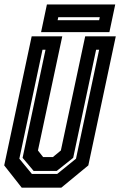

<svg xmlns="http://www.w3.org/2000/svg" viewBox="-22 -868 556 888"><path d="M78.5 0 -2.5 -103 124.5 -700H266L153.5 -172L177.5 -141.5H222.5L259.5 -172L372 -700H513.5L386.5 -103L261.5 0ZM125.5 -63.5H242.5L329.5 -134L436.5 -638H422.5L316.5 -138L240.5 -77.5H133.5L82.5 -138L188.5 -638H174.5L67.5 -134ZM168 -719.5 195 -847.5H511L484 -719.5ZM244.5 -774.5H436.5L439.5 -788.5H247.5Z"/></svg>

Font: Tourney Condensed Regular
Style: Bold Italic
Weight: 700
Width: 3
Italic angle: -12°
Designer: Tyler Finck
Foundry: Etcetera Type Co
Version: Version 1.010; ttfautohint (v1.8.3)